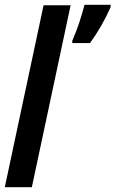

<svg xmlns="http://www.w3.org/2000/svg" viewBox="-26 -782 482 802"><path d="M350 -602Q400 -671 436 -752V-762H327Q318 -727 305.5 -689Q293 -651 276 -612V-602ZM107 0 269 -760H156L-6 0Z"/></svg>

Font: Noto Sans Display Condensed
Style: Bold Italic
Weight: 700
Width: 3
Designer: Monotype Design team
Foundry: Monotype Imaging Inc.
Version: 1.000